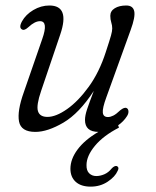

<svg xmlns="http://www.w3.org/2000/svg" viewBox="-20 -471 566 698"><path d="M440.5 -78Q446.5 -75 447 -66.2Q447.5 -57.5 441.5 -48.5Q429.5 -29.5 409.5 -15.5L412.5 -7Q356 22 325.2 59Q294.5 96 294.5 129Q294 149 304.2 159Q314.5 169 330 169Q344.5 169 359.5 162.5Q374.5 156 386 141.5Q395.5 131.5 403 132.5Q407.5 133 409.8 137.5Q412 142 407.5 150.5Q398.5 171.5 371.5 189.5Q344.5 207.5 309.5 207.5Q274.5 207.5 255.2 190Q236 172.5 236 142.5Q236 107.5 262 72.5Q288 37.5 337.5 8.5Q289 8 289 -35Q289 -51 296.5 -73.5Q304 -96 321 -140.5Q268 -59 210.5 -25.2Q153 8.5 108.5 8.5Q56.5 8.5 49.2 -29.2Q42 -67 66.5 -135.5L133.5 -329Q156.5 -394 125.5 -394Q106.5 -394 83.5 -372.5Q68.5 -359 61 -363.5Q47 -369.5 60 -393.5Q73.5 -418 101.2 -434.5Q129 -451 159.5 -451Q235 -451 199 -345.5L129.5 -140.5Q111.5 -88 118 -67Q124.5 -46 152.5 -46Q183.5 -46 224 -74.5Q264.5 -103 302.8 -155.8Q341 -208.5 364.5 -281.5Q379 -325.5 383.5 -341.8Q388 -358 388 -367.5Q388 -378.5 384.5 -389.5Q381 -400.5 381 -413.5Q381 -431 397.2 -441Q413.5 -451 439 -451Q463.5 -451 468 -430.2Q472.5 -409.5 455 -362L366.5 -117Q352 -77.5 353.8 -61.5Q355.5 -45.5 372.5 -45.5Q381.5 -45.5 392 -50.8Q402.5 -56 417 -70Q432.5 -82.5 440.5 -78Z"/></svg>

Font: Fraunces 72pt S100 Light
Style: Italic
Weight: 300
Italic angle: -16°
Version: Version 1.000; ttfautohint (v1.8.3)